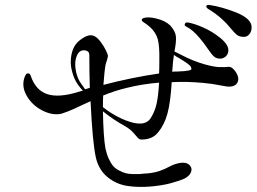

<svg xmlns="http://www.w3.org/2000/svg" viewBox="-20 -776 1040 776"><path d="M739 -685Q762 -682 800 -665.5Q838 -649 870.5 -622.5Q903 -596 903 -573Q903 -558 893 -548.5Q883 -539 870 -539Q855 -539 845.5 -547Q836 -555 819 -580Q802 -605 787 -622Q761 -654 734 -668Q724 -672 727 -679Q730 -687 739 -685ZM826 -756Q875 -749 936 -725Q997 -700 997 -666Q997 -649 988 -638Q979 -627 966 -627Q949 -627 939 -634Q929 -641 912 -662Q895 -683 877 -699Q849 -724 821 -740Q812 -747 814 -752Q816 -757 826 -756ZM906 -506Q915 -506 925.5 -494.5Q936 -483 941 -468.5Q946 -454 939 -441Q932 -428 911 -426Q898 -425 867.5 -431.5Q837 -438 800 -441Q737 -447 674 -444Q669 -361 656.5 -316Q644 -271 619 -241Q596 -212 552 -212Q543 -212 537 -219Q531 -226 519 -239.5Q507 -253 489 -264Q438 -292 396 -326Q398 -222 406 -177Q411 -153 419.5 -134.5Q428 -116 437.5 -105Q447 -94 462 -86.5Q477 -79 488 -76Q499 -73 516.5 -72.5Q534 -72 543.5 -72.5Q553 -73 570 -75Q573 -75 575 -75Q605 -78 625 -85Q645 -92 661.5 -101Q678 -110 689 -113Q740 -129 753 -98Q756 -88 750 -76Q744 -64 725 -54Q705 -45 670 -35.5Q635 -26 587 -22Q539 -18 495 -24.5Q451 -31 415.5 -59.5Q380 -88 368 -137Q354 -196 346 -367Q332 -361 311 -351Q290 -341 278 -335.5Q266 -330 251.5 -324.5Q237 -319 227 -316Q191 -309 151 -329.5Q111 -350 89 -387Q67 -424 78 -460Q84 -478 90 -479Q100 -482 104 -470Q124 -411 171 -395.5Q218 -380 298 -405Q301 -406 306.5 -407.5Q312 -409 315 -410Q313 -412 309.5 -416Q306 -420 304 -422Q284 -446 275 -474.5Q266 -503 266 -523Q266 -585 302 -613Q328 -634 347.5 -633.5Q367 -633 386 -608Q402 -586 408.5 -571.5Q415 -557 416 -552.5Q417 -548 413 -535Q409 -522 407 -516Q402 -490 398 -433Q513 -463 623 -479Q624 -496 624 -534Q625 -591 617.5 -618Q610 -645 586 -667Q572 -679 559 -687Q553 -691 553 -695.5Q553 -700 558 -702Q576 -710 612.5 -701Q649 -692 668 -673Q689 -650 691 -628.5Q693 -607 685 -568Q685 -568 711 -555Q758 -530 807 -516Q843 -506 864.5 -505Q886 -504 906 -506ZM310 -435Q322 -417 324 -415Q327 -416 333.5 -418Q340 -420 343 -421Q341 -487 341 -554Q341 -569 326 -572Q297 -578 287 -540Q281 -519 287 -488Q293 -457 310 -435ZM588 -297Q606 -325 613 -357Q620 -389 623 -442Q552 -436 493 -421Q446 -410 397 -390Q396 -375 396 -343Q456 -296 518 -280Q568 -268 588 -297ZM676 -486Q683 -487 698 -487Q716 -488 724 -488.5Q732 -489 742.5 -491Q753 -493 753.5 -496.5Q754 -500 751.5 -505.5Q749 -511 736.5 -520Q724 -529 704 -541Q694 -546 683 -554Q679 -531 676 -486Z"/></svg>

Font: TsukuhouMincho
Style: Regular
Weight: 400
Designer: Iose
Foundry: Typographish
Version: Version 1.001; ttfautohint (v1.8.3)